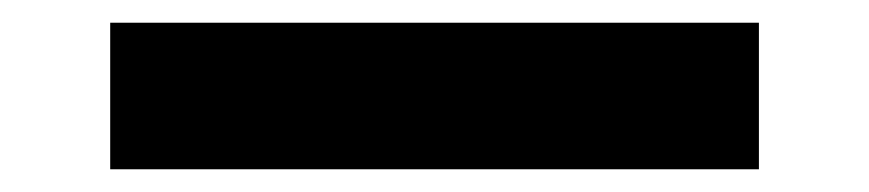

<svg xmlns="http://www.w3.org/2000/svg" viewBox="-20 19 765 169"><path d="M77 168V39H648V168Z"/></svg>

Font: DM Sans
Style: Bold
Weight: 700
Designer: Colophon Foundry, Jonny Pinhorn
Foundry: Colophon Foundry
Version: Version 4.004; ttfautohint (v1.8.4.7-5d5b)